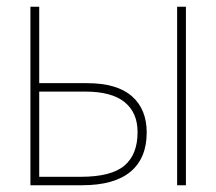

<svg xmlns="http://www.w3.org/2000/svg" viewBox="-20 -548 640 568"><path d="M70 -528H96V-302H237Q326 -302 370 -263.5Q414 -225 414 -156Q414 -80 366 -40Q318 0 223 0H70ZM504 -528H530V0H504ZM219 -25Q309 -25 348 -58Q387 -91 387 -157Q387 -215 348.5 -246Q310 -277 233 -277H96V-25Z"/></svg>

Font: Noto Sans Mono UI Thin
Style: Regular
Weight: 250
Monospace: yes
Designer: Monotype Design team
Foundry: Monotype Imaging Inc.
Version: Version 1.000